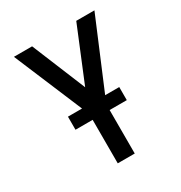

<svg xmlns="http://www.w3.org/2000/svg" viewBox="-172 -857 921 979"><g transform="rotate(-30 288.0 -367.5)"><path d="M238 0H338V-290L525 -735H418L288 -419L158 -735H51L238 -290ZM137 -256H439V-333H137Z"/></g></svg>

Font: Iosevka Sparkle Medium
Style: Regular
Weight: 500
Designer: Belleve Invis
Foundry: Belleve Invis
Version: Version 4.5.0; ttfautohint (v1.8.3)